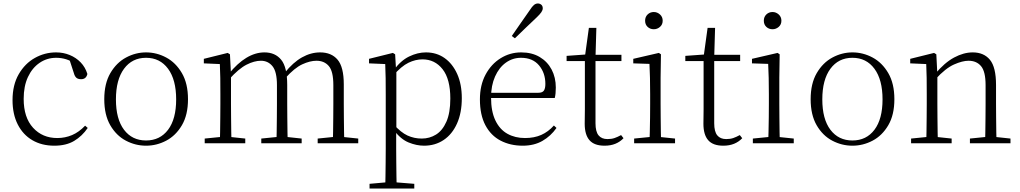

<svg xmlns="http://www.w3.org/2000/svg" viewBox="-20 -823 5861 1103"><path d="M292 14Q220 14 166 -17.5Q112 -49 82 -108Q52 -167 52 -248Q52 -335 87.5 -396.5Q123 -458 180 -490Q237 -522 302 -522Q344 -522 380.5 -507Q417 -492 443.5 -464.5Q470 -437 482 -398Q475 -368 446 -368Q428 -368 418.5 -376.5Q409 -385 404 -404L376 -490L419 -452Q388 -474 360 -482.5Q332 -491 303 -491Q250 -491 207.5 -462Q165 -433 140.5 -380.5Q116 -328 116 -255Q116 -148 170 -89Q224 -30 309 -30Q354 -30 394 -47Q434 -64 469 -101L484 -88Q452 -41 406 -13.5Q360 14 292 14Z M819 14Q758 14 703 -15Q648 -44 613.5 -103.5Q579 -163 579 -253Q579 -343 614 -403Q649 -463 704 -492.5Q759 -522 819 -522Q880 -522 935 -492.5Q990 -463 1025 -403Q1060 -343 1060 -253Q1060 -163 1025 -103.5Q990 -44 935 -15Q880 14 819 14ZM819 -16Q899 -16 945.5 -77.5Q992 -139 992 -252Q992 -365 945.5 -428Q899 -491 819 -491Q739 -491 692.5 -428Q646 -365 646 -252Q646 -139 692.5 -77.5Q739 -16 819 -16Z M1156 0V-27L1266 -38H1286L1389 -27V0ZM1243 0Q1244 -24 1244.5 -64.5Q1245 -105 1245.5 -149Q1246 -193 1246 -226V-282Q1246 -333 1245.5 -375.5Q1245 -418 1243 -455L1151 -459V-485L1288 -519L1301 -511L1307 -396V-393V-226Q1307 -193 1307.5 -149Q1308 -105 1308.5 -64.5Q1309 -24 1310 0ZM1481 0V-27L1590 -38H1611L1713 -27V0ZM1568 0Q1569 -24 1569.5 -64Q1570 -104 1570.5 -148Q1571 -192 1571 -226V-334Q1571 -411 1545.5 -442.5Q1520 -474 1479 -474Q1441 -474 1396.5 -451.5Q1352 -429 1296 -367L1285 -398H1294Q1344 -460 1395.5 -491Q1447 -522 1499 -522Q1561 -522 1595.5 -479.5Q1630 -437 1630 -335V-226Q1630 -192 1630.5 -148Q1631 -104 1631.5 -64Q1632 -24 1633 0ZM1805 0V-27L1914 -38H1934L2038 -27V0ZM1891 0Q1893 -24 1893.5 -64Q1894 -104 1894.5 -148Q1895 -192 1895 -226V-334Q1895 -413 1869 -443.5Q1843 -474 1798 -474Q1761 -474 1716.5 -453.5Q1672 -433 1619 -374L1607 -404H1615Q1664 -465 1715 -493.5Q1766 -522 1819 -522Q1884 -522 1919.5 -480Q1955 -438 1955 -338V-226Q1955 -192 1955.5 -148Q1956 -104 1956.5 -64Q1957 -24 1958 0Z M2103 260V233L2215 223H2236L2360 233V260ZM2193 260Q2194 229 2194.5 189.5Q2195 150 2195.5 108.5Q2196 67 2196 32V-278Q2196 -330 2195.5 -374Q2195 -418 2193 -455L2100 -459V-485L2237 -519L2250 -511L2255 -425L2257 -420V-80L2256 -71V32Q2256 66 2256.5 107.5Q2257 149 2257.5 189Q2258 229 2259 260ZM2416 14Q2373 14 2327.5 -4.5Q2282 -23 2243 -75H2230L2242 -108Q2283 -62 2321 -44.5Q2359 -27 2403 -27Q2448 -27 2485 -50Q2522 -73 2544.5 -124Q2567 -175 2567 -257Q2567 -369 2522.5 -425.5Q2478 -482 2407 -482Q2367 -482 2326.5 -462.5Q2286 -443 2239 -389L2230 -420H2242Q2282 -475 2330.5 -498.5Q2379 -522 2427 -522Q2488 -522 2534 -489.5Q2580 -457 2606.5 -398Q2633 -339 2633 -259Q2633 -175 2605.5 -113.5Q2578 -52 2529 -19Q2480 14 2416 14Z M2983 14Q2912 14 2856 -15Q2800 -44 2768.5 -103.5Q2737 -163 2737 -252Q2737 -334 2769.5 -394.5Q2802 -455 2856 -488.5Q2910 -522 2974 -522Q3036 -522 3080.5 -495.5Q3125 -469 3149 -423.5Q3173 -378 3173 -320Q3173 -283 3167 -260H2767V-290H3072Q3096 -290 3104.5 -302.5Q3113 -315 3113 -341Q3113 -404 3076.5 -447.5Q3040 -491 2973 -491Q2925 -491 2886 -463Q2847 -435 2824 -383.5Q2801 -332 2801 -263Q2801 -183 2826 -131Q2851 -79 2895 -54.5Q2939 -30 2996 -30Q3049 -30 3089.5 -48Q3130 -66 3162 -102L3177 -88Q3144 -41 3096 -13.5Q3048 14 2983 14ZM2920 -616Q2947 -655 2973 -692.5Q2999 -730 3023 -764Q3037 -786 3047.5 -794.5Q3058 -803 3070 -803Q3081 -803 3089.5 -796Q3098 -789 3098 -775Q3098 -765 3090 -753Q3082 -741 3062 -722Q3034 -696 3002.5 -665.5Q2971 -635 2938 -603Z M3370 -472V-508H3550V-472ZM3453 14Q3394 14 3366.5 -17.5Q3339 -49 3339 -112Q3339 -135 3339.5 -152.5Q3340 -170 3340 -196V-472H3235V-502L3360 -511L3340 -496L3363 -663H3406L3401 -493V-481V-115Q3401 -67 3418.5 -45.5Q3436 -24 3470 -24Q3493 -24 3510.5 -30Q3528 -36 3548 -47L3562 -29Q3542 -8 3515 3Q3488 14 3453 14Z M3623 0V-27L3734 -38H3753L3858 -27V0ZM3711 0Q3712 -24 3713 -64.5Q3714 -105 3714.5 -149Q3715 -193 3715 -226V-281Q3715 -332 3714 -375Q3713 -418 3711 -456L3618 -459V-485L3765 -519L3777 -511L3775 -377V-226Q3775 -193 3775.5 -149Q3776 -105 3776.5 -64.5Q3777 -24 3778 0ZM3736 -655Q3715 -655 3700.5 -668.5Q3686 -682 3686 -704Q3686 -726 3700.5 -740Q3715 -754 3736 -754Q3756 -754 3771.5 -740Q3787 -726 3787 -704Q3787 -682 3771.5 -668.5Q3756 -655 3736 -655Z M4052 -472V-508H4232V-472ZM4135 14Q4076 14 4048.5 -17.5Q4021 -49 4021 -112Q4021 -135 4021.5 -152.5Q4022 -170 4022 -196V-472H3917V-502L4042 -511L4022 -496L4045 -663H4088L4083 -493V-481V-115Q4083 -67 4100.5 -45.5Q4118 -24 4152 -24Q4175 -24 4192.5 -30Q4210 -36 4230 -47L4244 -29Q4224 -8 4197 3Q4170 14 4135 14Z M4305 0V-27L4416 -38H4435L4540 -27V0ZM4393 0Q4394 -24 4395 -64.5Q4396 -105 4396.5 -149Q4397 -193 4397 -226V-281Q4397 -332 4396 -375Q4395 -418 4393 -456L4300 -459V-485L4447 -519L4459 -511L4457 -377V-226Q4457 -193 4457.5 -149Q4458 -105 4458.5 -64.5Q4459 -24 4460 0ZM4418 -655Q4397 -655 4382.5 -668.5Q4368 -682 4368 -704Q4368 -726 4382.5 -740Q4397 -754 4418 -754Q4438 -754 4453.5 -740Q4469 -726 4469 -704Q4469 -682 4453.5 -668.5Q4438 -655 4418 -655Z M4877 14Q4816 14 4761 -15Q4706 -44 4671.5 -103.5Q4637 -163 4637 -253Q4637 -343 4672 -403Q4707 -463 4762 -492.5Q4817 -522 4877 -522Q4938 -522 4993 -492.5Q5048 -463 5083 -403Q5118 -343 5118 -253Q5118 -163 5083 -103.5Q5048 -44 4993 -15Q4938 14 4877 14ZM4877 -16Q4957 -16 5003.5 -77.5Q5050 -139 5050 -252Q5050 -365 5003.5 -428Q4957 -491 4877 -491Q4797 -491 4750.5 -428Q4704 -365 4704 -252Q4704 -139 4750.5 -77.5Q4797 -16 4877 -16Z M5214 0V-27L5324 -38H5344L5447 -27V0ZM5301 0Q5302 -24 5302.5 -64.5Q5303 -105 5303.5 -149Q5304 -193 5304 -226V-281Q5304 -333 5303.5 -375.5Q5303 -418 5301 -455L5209 -459V-485L5346 -519L5359 -511L5365 -393V-392V-226Q5365 -193 5365.5 -149Q5366 -105 5366.5 -64.5Q5367 -24 5368 0ZM5552 0V-27L5661 -38H5682L5785 -27V0ZM5639 0Q5640 -24 5640.5 -64Q5641 -104 5641.5 -148Q5642 -192 5642 -226V-334Q5642 -412 5616 -443Q5590 -474 5544 -474Q5509 -474 5460.5 -452.5Q5412 -431 5354 -368L5344 -398H5352Q5406 -463 5461 -492.5Q5516 -522 5568 -522Q5632 -522 5667 -479.5Q5702 -437 5702 -335V-226Q5702 -192 5702.5 -148Q5703 -104 5703.5 -64Q5704 -24 5705 0Z"/></svg>

Font: Noto Serif SC ExtraLight
Style: Regular
Weight: 200
Designer: Ryoko NISHIZUKA 西塚涼子 (kana & ideographs); Frank Grießhammer (Latin, Greek & Cyrillic); Wenlong ZHANG 张文龙 (bopomofo); San
Foundry: Adobe
Version: Version 2.002-H1;hotconv 1.1.0;makeotfexe 2.6.0